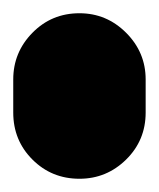

<svg xmlns="http://www.w3.org/2000/svg" viewBox="-20 -270 240 290"><path d="M0 -100H200V-150H0ZM100 -200Q58 -200 29 -170.5Q0 -141 0 -100Q0 -58 29 -29Q58 0 100 0Q141 0 170.5 -29Q200 -58 200 -100Q200 -141 170.5 -170.5Q141 -200 100 -200ZM100 -250Q58 -250 29 -220.5Q0 -191 0 -150Q0 -108 29 -79Q58 -50 100 -50Q141 -50 170.5 -79Q200 -108 200 -150Q200 -191 170.5 -220.5Q141 -250 100 -250Z"/></svg>

Font: Wavefont Black
Style: Regular
Weight: 900
Version: Version 3.004;gftools[0.9.33]